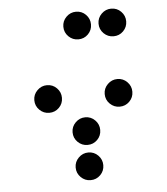

<svg xmlns="http://www.w3.org/2000/svg" viewBox="-49 -713 645 743"><g transform="rotate(-5 273.5 -342.0)"><path d="M327.1 -615.2Q327.1 -592.8 311.5 -577.1Q295.9 -561.5 273.4 -561.5Q251.5 -561.5 235.6 -577.1Q219.7 -592.8 219.7 -615.2Q219.7 -637.2 235.6 -653.1Q251.5 -668.9 273.4 -668.9Q295.9 -668.9 311.5 -653.1Q327.1 -637.2 327.1 -615.2ZM463.9 -615.2Q463.9 -592.8 448.2 -577.1Q432.6 -561.5 410.2 -561.5Q388.2 -561.5 372.3 -577.1Q356.4 -592.8 356.4 -615.2Q356.4 -637.2 372.3 -653.1Q388.2 -668.9 410.2 -668.9Q432.6 -668.9 448.2 -653.1Q463.9 -637.2 463.9 -615.2ZM190.4 -341.8Q190.4 -319.3 174.8 -303.7Q159.2 -288.1 136.7 -288.1Q114.7 -288.1 98.9 -303.7Q83 -319.3 83 -341.8Q83 -363.8 98.9 -379.6Q114.7 -395.5 136.7 -395.5Q159.2 -395.5 174.8 -379.6Q190.4 -363.8 190.4 -341.8ZM463.9 -341.8Q463.9 -319.3 448.2 -303.7Q432.6 -288.1 410.2 -288.1Q388.2 -288.1 372.3 -303.7Q356.4 -319.3 356.4 -341.8Q356.4 -363.8 372.3 -379.6Q388.2 -395.5 410.2 -395.5Q432.6 -395.5 448.2 -379.6Q463.9 -363.8 463.9 -341.8ZM327.1 -205.1Q327.1 -182.6 311.5 -167Q295.9 -151.4 273.4 -151.4Q251.5 -151.4 235.6 -167Q219.7 -182.6 219.7 -205.1Q219.7 -227.1 235.6 -242.9Q251.5 -258.8 273.4 -258.8Q295.9 -258.8 311.5 -242.9Q327.1 -227.1 327.1 -205.1ZM327.1 -68.4Q327.1 -45.9 311.5 -30.3Q295.9 -14.6 273.4 -14.6Q251.5 -14.6 235.6 -30.3Q219.7 -45.9 219.7 -68.4Q219.7 -90.3 235.6 -106.2Q251.5 -122.1 273.4 -122.1Q295.9 -122.1 311.5 -106.2Q327.1 -90.3 327.1 -68.4Z"/></g></svg>

Font: DatDot
Style: Regular
Weight: 400
Designer: GGBot
Version: 1.00